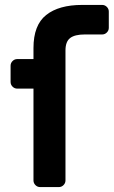

<svg xmlns="http://www.w3.org/2000/svg" viewBox="-20 -760 462 780"><path d="M219 0H143Q132 0 124 -8Q116 -16 116 -27V-400H50Q39 -400 31 -408Q23 -416 23 -427V-493Q23 -504 31 -512Q39 -520 50 -520H116V-565Q116 -658 167.5 -699Q219 -740 314 -740H395Q406 -740 414 -732Q422 -724 422 -713V-647Q422 -636 414 -628Q406 -620 395 -620H324Q284 -620 265 -605.5Q246 -591 246 -555V-27Q246 -16 238 -8Q230 0 219 0Z"/></svg>

Font: Hezaedrus Medium
Style: Regular
Weight: 500
Designer: Hubert & Fischer
Foundry: Hubert & Fischer
Version: Version 1.10;September 3, 2019;FontCreator 11.5.0.2425 64-bi